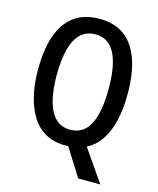

<svg xmlns="http://www.w3.org/2000/svg" viewBox="-130 -814 883 1074"><g transform="rotate(15 312.0 -277.0)"><path d="M572 -358Q572 -270 555.5 -201.5Q539 -133 507 -86Q475 -39 427 -15L555 170H427L326 9Q323 9 318 9.5Q313 10 309 10Q240 10 191.5 -18.5Q143 -47 112.5 -97.5Q82 -148 67 -215Q52 -282 52 -359Q52 -478 80.5 -559Q109 -640 167 -682Q225 -724 313 -724Q399 -724 456.5 -682Q514 -640 543 -558Q572 -476 572 -358ZM161 -358Q161 -268 178 -206.5Q195 -145 228 -113.5Q261 -82 312 -82Q363 -82 396 -113Q429 -144 445.5 -206Q462 -268 462 -358Q462 -494 425.5 -564Q389 -634 313 -634Q261 -634 227.5 -602.5Q194 -571 177.5 -509.5Q161 -448 161 -358Z"/></g></svg>

Font: Noto Sans Bengali Condensed Medium
Style: Regular
Weight: 500
Width: 3
Designer: Jelle Bosma - Monotype Design Team
Foundry: Monotype Imaging Inc.
Version: Version 2.003